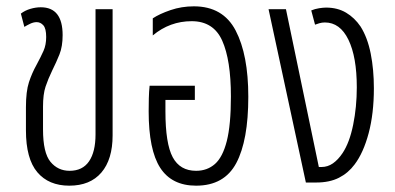

<svg xmlns="http://www.w3.org/2000/svg" viewBox="-20 -577 1248 607"><path d="M199 10Q134 10 98 -32.5Q62 -75 62 -165V-238Q62 -288 71.5 -317Q81 -346 95 -371Q109 -397 117.5 -416Q126 -435 126 -460Q126 -487 117 -497Q108 -507 96 -507Q86 -507 75.5 -502Q65 -497 57 -492L46 -534Q59 -544 76 -549Q93 -554 109 -554Q178 -554 178 -466Q178 -430 168 -405Q158 -380 145 -354Q132 -327 124 -303Q116 -279 116 -240V-168Q116 -94 139.5 -65.5Q163 -37 200 -37Q241 -37 261.5 -67Q282 -97 282 -152V-548H336V-149Q336 -73 300.5 -31.5Q265 10 199 10Z M600 10Q523 10 486.5 -46.5Q450 -103 450 -225Q450 -243 450.5 -265.5Q451 -288 453 -306H596V-261H503V-225Q503 -123 526 -80Q549 -37 600 -37Q635 -37 659.5 -58.5Q684 -80 697 -131Q710 -182 710 -272Q710 -387 682.5 -448.5Q655 -510 586 -510Q517 -510 463 -465V-519Q484 -533 519 -545Q554 -557 593 -557Q685 -557 725 -480.5Q765 -404 765 -271Q765 -133 727 -61.5Q689 10 600 10Z M947 0 829 -548H884L988 -49H996Q1016 -49 1032.5 -60.5Q1049 -72 1063 -93Q1085 -126 1096.5 -182.5Q1108 -239 1108 -301Q1108 -397 1081.5 -451.5Q1055 -506 1007 -506Q998 -506 989.5 -503.5Q981 -501 976 -499L964 -544Q976 -549 989 -551Q1002 -553 1011 -553Q1047 -553 1074 -537Q1101 -521 1120 -493Q1142 -458 1152 -407.5Q1162 -357 1162 -298Q1162 -218 1145.5 -156Q1129 -94 1101 -57Q1081 -30 1051.5 -15Q1022 0 980 0Z"/></svg>

Font: Noto Sans Thai ExtCond Light
Style: Regular
Weight: 300
Width: 2
Designer: Monotype Design Team
Foundry: Monotype Imaging Inc.
Version: Version 2.002; ttfautohint (v1.8.4.7-5d5b)